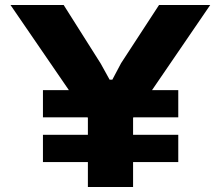

<svg xmlns="http://www.w3.org/2000/svg" viewBox="-20 -749 899 769"><path d="M152 -279V-388H694V-279ZM152 -100V-209H694V-100ZM332 0V-277L22 -729H235L383 -495L419 -430H430L465 -496L617 -729H822L513 -277V0Z"/></svg>

Font: Hubot Sans SemiExpanded
Style: Bold
Weight: 700
Width: 6
Designer: Deni Anggara
Foundry: GitHub, Inc., Subsidiary of Microsoft Corporation
Version: Version 2.000